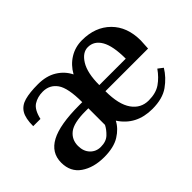

<svg xmlns="http://www.w3.org/2000/svg" viewBox="-87 -712 955 955"><g transform="rotate(-45 390.0 -235.0)"><path d="M204 10Q130 10 81.5 -23.5Q33 -57 33 -122Q33 -192 97.5 -226.5Q162 -261 299 -261H320Q320 -361 293 -399Q266 -437 218 -437Q181 -437 153.5 -419.5Q126 -402 114 -349H63Q63 -404 80 -432Q97 -460 133 -470Q169 -480 227 -480Q286 -480 326.5 -455Q367 -430 387 -389Q411 -432 450 -456Q489 -480 537 -480Q630 -480 686.5 -424Q743 -368 743 -272L740 -218H440Q440 -125 472.5 -79Q505 -33 560 -33Q611 -33 643.5 -55.5Q676 -78 702 -115L728 -95Q702 -52 658.5 -21Q615 10 543 10Q430 10 373 -78Q354 -41 313 -15.5Q272 10 204 10ZM440 -261H626Q626 -350 601.5 -392.5Q577 -435 533 -435Q495 -435 467.5 -390.5Q440 -346 440 -261ZM228 -38Q266 -38 287.5 -58.5Q309 -79 320 -101V-218H299Q217 -218 184 -192Q151 -166 151 -122Q151 -84 173 -61Q195 -38 228 -38Z"/></g></svg>

Font: El Messiri SemiBold
Style: Regular
Weight: 600
Designer: Mohamed Gaber
Foundry: Kief Type Foundry
Version: Version 2.020; ttfautohint (v1.8.3)